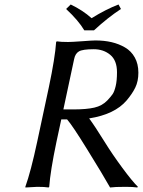

<svg xmlns="http://www.w3.org/2000/svg" viewBox="-20 -832 636 855"><path d="M355.5 -696.8Q329.1 -741.2 274.4 -792L294.9 -812Q349.6 -785.6 387.7 -751Q452.6 -791 507.8 -812L518.6 -792Q460.9 -754.4 398.4 -696.8ZM397.5 -612.8Q347.7 -612.8 331.3 -603Q314.9 -593.3 310.1 -568.8L262.2 -344.7H305.2Q365.2 -344.7 400.1 -352.8Q435.1 -360.8 458 -384.8Q474.1 -401.9 481.7 -413.1Q489.3 -424.3 495.1 -448.5Q501 -472.7 501 -510.3Q501 -563 470.9 -587.9Q440.9 -612.8 397.5 -612.8ZM252.9 -300.3 231.4 -200.2Q204.1 -69.8 199.2 0L196.3 2.9Q179.7 0 146 0L93.3 2.9L92.8 0Q117.2 -67.9 145.5 -200.2L197.8 -444.8Q225.1 -574.2 230 -645L232.9 -647.9Q249.5 -645 283.2 -645Q298.8 -645 345.7 -648.4Q392.6 -651.9 404.8 -651.9Q443.8 -651.9 476.6 -644.3Q509.3 -636.7 536.9 -620.6Q564.5 -604.5 580.3 -575.9Q596.2 -547.4 596.2 -508.3Q596.2 -470.2 582.5 -442.1Q568.8 -414.1 543.9 -384.8Q491.2 -322.8 377 -304.7Q401.4 -272 446.3 -199.7Q480.5 -144.5 524.7 -84.7Q568.8 -24.9 594.2 0L591.3 2.9Q571.8 0 540 0Q490.2 0 470.2 2.9Q439.5 -51.8 367.2 -168.5Q302.7 -272.9 278.8 -300.3Z"/></svg>

Font: Linux Biolinum
Style: Italic
Weight: 400
Italic angle: -12°
Designer: Philipp H. Poll
Foundry: Philipp H. Poll
Version: Version 1.1.3 ; ttfautohint (v0.9)